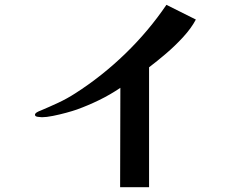

<svg xmlns="http://www.w3.org/2000/svg" viewBox="-20 -759 1040 796"><path d="M792 -678Q773 -642 739.5 -605.5Q706 -569 668.5 -537Q631 -505 598 -480V17H478L479 -395Q438 -367 392 -344.5Q346 -322 299 -305Q282 -299 254.5 -291.5Q227 -284 199.5 -278.5Q172 -273 154 -273Q150 -273 137.5 -274.5Q125 -276 125 -283Q125 -289 134 -294Q143 -299 147 -300Q185 -316 221.5 -333Q258 -350 292 -372Q403 -443 499.5 -536.5Q596 -630 670 -739Z"/></svg>

Font: Kaisei Opti
Style: Bold
Weight: 700
Designer: Font-Kai, 金井和夫
Foundry: KAZUO KANAI
Version: Version 5.003